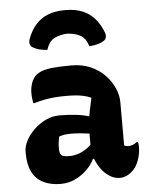

<svg xmlns="http://www.w3.org/2000/svg" viewBox="-57 -862 713 918"><g transform="rotate(-5 300.0 -403.0)"><path d="M515 -354Q515 -334 515 -313.5Q515 -293 515 -273Q515 -253 515 -233Q515 -213 515 -193Q515 -181 515 -169.5Q515 -158 515 -147Q518 -145 524 -143.5Q530 -142 534 -142Q544 -142 555 -145.5Q566 -149 576 -158H582Q584 -151 584.5 -146Q585 -141 585 -133Q585 -103 574.5 -72.5Q564 -42 547 -25Q530 -8 513.5 -1Q497 6 482 6Q455 6 431.5 -9.5Q408 -25 391 -49Q374 -73 364.5 -101Q355 -129 355 -153Q355 -173 355 -192Q355 -211 355 -230Q355 -249 357.5 -272Q360 -295 365.5 -324Q371 -353 379 -388Q360 -396 341.5 -400Q323 -404 303.5 -405.5Q284 -407 261 -407Q231 -407 206 -405Q181 -403 157 -398.5Q133 -394 106 -386H100Q98 -396 96.5 -409Q95 -422 95 -435Q95 -458 102 -480Q109 -502 123 -516Q135 -528 154.5 -535.5Q174 -543 208 -546.5Q242 -550 297 -550Q349 -550 389.5 -532Q430 -514 458 -484.5Q486 -455 500.5 -421Q515 -387 515 -354ZM203 -159Q203 -135 212 -127Q221 -119 251 -119Q270 -119 290 -125Q310 -131 330 -144Q350 -157 367 -178L376 -96H361Q349 -70 324.5 -45.5Q300 -21 267.5 -5.5Q235 10 198 10Q149 10 114 -7.5Q79 -25 61 -60.5Q43 -96 43 -150V-158Q43 -184 57.5 -211.5Q72 -239 97 -263Q122 -287 153.5 -302Q185 -317 219 -317Q263 -317 300 -312.5Q337 -308 364 -299Q391 -290 403 -278Q409 -272 414.5 -262.5Q420 -253 423.5 -239Q427 -225 427 -205Q400 -212 371.5 -216Q343 -220 316 -222.5Q289 -225 266 -225Q250 -225 236 -223Q222 -221 209 -216Q206 -201 204.5 -188Q203 -175 203 -161ZM290 -703Q253 -701 227.5 -687.5Q202 -674 189 -634Q170 -635 152 -639.5Q134 -644 118 -654Q109 -660 107 -670.5Q105 -681 109 -692Q123 -732 147.5 -760Q172 -788 206.5 -802Q241 -816 286 -816H294Q338 -816 372.5 -802Q407 -788 431.5 -760Q456 -732 471 -692Q475 -681 473 -670.5Q471 -660 462 -654Q446 -644 428 -639.5Q410 -635 391 -634Q378 -674 352.5 -687.5Q327 -701 290 -703Z"/></g></svg>

Font: Recursive Monospace Casual ExtraBold
Style: Regular
Weight: 800
Version: Version 1.047